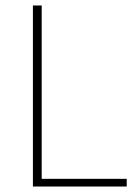

<svg xmlns="http://www.w3.org/2000/svg" viewBox="-20 -680 500 700"><path d="M100 0H442V-28H132V-660H100Z"/></svg>

Font: Source Sans Pro ExtraLight
Style: Regular
Weight: 200
Designer: Paul D. Hunt
Foundry: Adobe Systems Incorporated
Version: Version 3.006;hotconv 1.0.111;makeotfexe 2.5.65597